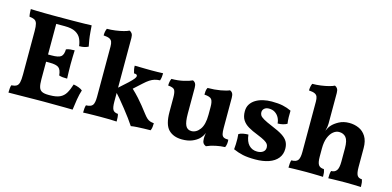

<svg xmlns="http://www.w3.org/2000/svg" viewBox="-68 -1111 3090 1515"><g transform="rotate(15 1477.0 -354.0)"><path d="M261.2 -675.8Q336.9 -675.8 390.9 -676.3Q444.8 -676.8 481 -677.5Q517.1 -678.2 539.1 -679.2Q541 -654.8 543.5 -623.8Q545.9 -592.8 550.5 -563.5Q555.2 -534.2 560.1 -511.2Q546.9 -503.9 529.1 -499.5Q511.2 -495.1 485.8 -495.1Q481.9 -528.8 468.5 -556.4Q455.1 -584 424.1 -601.1Q393.1 -618.2 335.9 -618.2H266.1V-368.2H295.9Q352.1 -368.2 371.6 -384Q391.1 -399.9 392.1 -443.8Q407.2 -450.2 425 -452.1Q442.9 -454.1 460.9 -454.1Q460 -429.2 459 -401.1Q458 -373 458 -339.8Q458 -306.2 459 -276.6Q460 -247.1 460.9 -223.1Q439.9 -223.1 424.1 -224.6Q408.2 -226.1 394 -231Q390.1 -276.9 369.6 -293Q349.1 -309.1 295.9 -309.1H266.1V-166Q266.1 -124 272.9 -101.6Q279.8 -79.1 298.3 -70.1Q316.9 -61 350.1 -61H361.8Q414.1 -61 444.1 -75Q474.1 -88.9 491.5 -117.9Q508.8 -147 522.9 -191.9Q546.9 -188 566.4 -180.4Q585.9 -172.9 597.2 -163.1Q585.9 -128.9 578.4 -84.5Q570.8 -40 565.9 2Q542 1 502.4 1Q462.9 1 417.5 0.5Q372.1 0 328.1 0Q300.8 0 259.8 0.5Q218.8 1 175.8 1.5Q132.8 2 96.4 2.4Q60.1 2.9 42 2.9Q42 -15.1 43.5 -31Q44.9 -46.9 48.8 -58.1Q76.2 -60.1 90.6 -68.6Q105 -77.1 110.6 -99.1Q116.2 -121.1 116.2 -164.1V-519Q116.2 -558.1 110.6 -578.6Q105 -599.1 90.6 -607.2Q76.2 -615.2 47.9 -618.2Q44.9 -628.9 43.5 -647Q42 -665 42 -679.2Q62 -678.2 91.1 -677.5Q120.1 -676.8 152.6 -676.3Q185.1 -675.8 215.3 -675.8Z M867.7 -258.3 938 -321.8Q965.8 -348.1 976.3 -362.1Q986.8 -376 986.8 -383.8Q986.8 -392.1 981 -396Q975.1 -399.9 960 -399.9Q955.1 -415 952.4 -429.9Q949.7 -444.8 949.7 -460Q966.8 -460 989.7 -459.5Q1012.7 -459 1038.8 -458.5Q1064.9 -458 1087.9 -458Q1110.8 -458 1135.3 -458.5Q1159.7 -459 1181.6 -460Q1181.6 -443.8 1179.7 -429Q1177.7 -414.1 1172.9 -399.9Q1148.9 -398.9 1129.4 -393.1Q1109.9 -387.2 1090.3 -374.5Q1070.8 -361.8 1045.9 -338.9L981.4 -280.3Q1011.7 -252 1039.6 -221.2Q1082 -173.8 1127.9 -112.8Q1143.1 -92.8 1155.5 -81.8Q1168 -70.8 1180.9 -66.4Q1193.8 -62 1212.9 -60.1Q1212.9 -43.9 1210.9 -28.6Q1209 -13.2 1202.6 0Q1177.7 0 1149.4 1Q1121.1 2 1093 3.4Q1064.9 4.9 1043 8.8Q1027.8 -15.1 1004.4 -46.6Q981 -78.1 953.9 -112.5Q926.8 -147 898.9 -180.2Q882.8 -198.7 867.7 -215.3V-145Q867.7 -96.2 878.7 -78.1Q889.6 -60.1 919.9 -58.1Q923.8 -45.9 924.8 -29.5Q925.8 -13.2 925.8 2.9Q903.8 1 866.9 0.5Q830.1 0 792 0Q766.1 0 739 0.5Q711.9 1 689 1.5Q666 2 651.9 2.9Q651.9 -15.1 653.3 -30.5Q654.8 -45.9 658.7 -58.1Q698.7 -59.1 712.4 -77.1Q726.1 -95.2 726.1 -145V-556.2Q726.1 -580.1 720.5 -595Q714.8 -609.9 699 -617.4Q683.1 -625 650.9 -627Q650.9 -642.1 653.3 -656.5Q655.8 -670.9 662.1 -684.1Q695.8 -684.1 731.4 -689Q767.1 -693.8 795.9 -701.4Q824.7 -709 838.9 -716.8Q852.1 -711.9 859.9 -699.5Q867.7 -687 867.7 -664.1Z M1754.9 -167Q1754.9 -136.2 1759 -118.7Q1763.2 -101.1 1775.6 -94Q1788.1 -86.9 1814 -86.9Q1815.9 -70.8 1814 -54.4Q1812 -38.1 1805.2 -23.9Q1769 -22.9 1729 -14.4Q1689 -5.9 1656.2 8.8Q1640.1 2 1632.6 -10Q1625 -22 1625 -47.9Q1625 -64 1628.4 -85.4Q1628.9 -88.9 1629.4 -92.8Q1623.5 -78.1 1615.7 -65.9Q1606 -51.8 1595.2 -41Q1572.3 -20 1539.3 -7.1Q1506.3 5.9 1460 5.9Q1389.2 5.9 1349.1 -34.7Q1309.1 -75.2 1309.1 -178.2V-295.9Q1309.1 -338.9 1299.1 -356.4Q1289.1 -374 1245.1 -377Q1245.1 -392.1 1247.6 -406.5Q1250 -420.9 1256.3 -434.1Q1309.1 -434.1 1354.5 -444.6Q1399.9 -455.1 1423.3 -466.8Q1437 -461.9 1444.6 -449.5Q1452.1 -437 1452.1 -413.1V-202.1Q1452.1 -134.8 1466.6 -106Q1481 -77.1 1514.2 -77.1Q1554.2 -77.1 1583.3 -116.5Q1612.3 -155.8 1612.3 -236.8V-300.8Q1612.3 -344.2 1599.6 -361.6Q1586.9 -378.9 1540 -381.8Q1540 -397 1541.5 -411.4Q1543 -425.8 1550.3 -439Q1606.9 -439 1655 -447.5Q1703.1 -456.1 1726.1 -466.8Q1740.2 -461.9 1747.6 -449.5Q1754.9 -437 1754.9 -413.1Z M2229 -435.1Q2228 -410.2 2228.5 -382.6Q2229 -355 2232.9 -329.1Q2218.8 -320.8 2198.7 -315.9Q2178.7 -311 2156.7 -311Q2154.8 -336.9 2143.3 -358.4Q2131.8 -379.9 2111.3 -393.6Q2090.8 -407.2 2061 -407.2Q2038.1 -407.2 2023.9 -395Q2009.8 -382.8 2009.8 -363.8Q2009.8 -350.1 2016.8 -338.6Q2023.9 -327.1 2047.4 -313.5Q2070.8 -299.8 2119.1 -279.8Q2175.8 -256.8 2207.8 -236.3Q2239.7 -215.8 2253.4 -191.4Q2267.1 -167 2267.1 -132.8Q2267.1 -87.9 2241.5 -55.9Q2215.8 -23.9 2168.9 -7.6Q2122.1 8.8 2058.1 8.8Q1996.1 8.8 1956.1 0Q1916 -8.8 1877.9 -25.9Q1879.9 -44.9 1880.9 -67.4Q1881.8 -89.8 1881.3 -111.8Q1880.9 -133.8 1878.9 -149.9Q1893.1 -159.2 1915 -163.1Q1937 -167 1957 -167Q1962.9 -110.8 1989.5 -83Q2016.1 -55.2 2057.1 -55.2Q2086.9 -55.2 2105 -68.6Q2123 -82 2123 -105Q2123 -121.1 2115.5 -132.6Q2107.9 -144 2087.4 -156Q2066.9 -168 2026.9 -184.1Q1980 -202.1 1948 -221.2Q1916 -240.2 1898.9 -267.6Q1881.8 -294.9 1881.8 -337.9Q1881.8 -371.1 1897 -395Q1912.1 -418.9 1938.5 -435.1Q1964.8 -451.2 1998.3 -459Q2031.7 -466.8 2068.8 -466.8Q2122.1 -466.8 2158.9 -459Q2195.8 -451.2 2229 -435.1Z M2403.8 -556.2Q2403.8 -580.1 2398.2 -595Q2392.6 -609.9 2376.7 -617.4Q2360.8 -625 2328.6 -627Q2328.6 -642.1 2331.1 -656.5Q2333.5 -670.9 2339.8 -684.1Q2373.5 -684.1 2409.2 -689Q2444.8 -693.8 2473.6 -701.4Q2502.4 -709 2516.6 -716.8Q2529.8 -711.9 2537.6 -699.5Q2545.4 -687 2545.4 -664.1V-413.1Q2545.4 -400.9 2543 -385.5Q2540.5 -370.1 2535.6 -353Q2541.5 -365.2 2547.6 -377.2Q2553.7 -389.2 2563.5 -399.9Q2583.5 -422.9 2619.6 -442.4Q2655.8 -461.9 2703.6 -461.9Q2744.6 -461.9 2781 -446Q2817.4 -430.2 2840.1 -394Q2862.8 -357.9 2862.8 -298.8V-145Q2862.8 -95.2 2874.3 -76.7Q2885.7 -58.1 2912.6 -58.1Q2917.5 -45.9 2919.4 -31.5Q2921.4 -17.1 2921.4 2.9Q2899.4 2 2864.5 1Q2829.6 0 2796.4 0Q2774.4 0 2747.1 0.5Q2719.7 1 2694.6 1.5Q2669.4 2 2654.8 2.9Q2654.8 -15.1 2655.8 -30Q2656.7 -44.9 2661.6 -58.1Q2690.4 -58.1 2705.6 -78.1Q2720.7 -98.1 2720.7 -150.9V-259.8Q2720.7 -323.2 2700.2 -347.7Q2679.7 -372.1 2643.6 -372.1Q2618.7 -372.1 2596.2 -353.5Q2573.7 -335 2559.6 -299.6Q2545.4 -264.2 2545.4 -210.9V-145Q2545.4 -94.2 2559.1 -76.2Q2572.8 -58.1 2602.5 -58.1Q2608.4 -43.9 2610.1 -30Q2611.8 -16.1 2611.8 2.9Q2596.7 2 2573.2 1.5Q2549.8 1 2523.7 0.5Q2497.6 0 2474.6 0Q2452.6 0 2424.1 0.5Q2395.5 1 2370.1 1.5Q2344.7 2 2329.6 2.9Q2329.6 -16.1 2331.1 -32Q2332.5 -47.9 2336.4 -58.1Q2375.5 -58.1 2389.6 -76.7Q2403.8 -95.2 2403.8 -145Z"/></g></svg>

Font: Ekush
Style: Regular
Weight: 400
Designer: Jayed Ahsan Saad & S M Khalid Hossain
Foundry: Codepotro
Version: Codepotro Ekush; Version 0.600